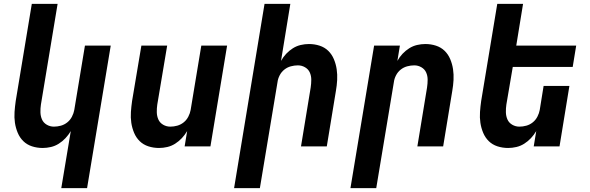

<svg xmlns="http://www.w3.org/2000/svg" viewBox="-20 -755 3040 990"><path d="M296 215 345 -79Q333 -59 317.5 -42.5Q302 -26 283 -14Q264 -2 242.5 3Q221 8 200 8Q171 8 145 -0.5Q119 -9 100.5 -27Q82 -45 71.5 -70Q61 -95 57 -122Q53 -149 55 -177.5Q57 -206 61 -234L144 -735H277L191 -216Q188 -196 188.5 -176Q189 -156 196.5 -139Q204 -122 221 -112Q238 -102 258 -102Q276 -102 294 -107Q312 -112 327 -124Q342 -136 351 -153.5Q360 -171 363 -188L418 -520H551L429 215Z M800 8Q771 8 745 -0.5Q719 -9 700.5 -27Q682 -45 671.5 -70Q661 -95 657 -122Q653 -149 655 -177.5Q657 -206 661 -234L709 -520H842L791 -216Q788 -196 788.5 -176Q789 -156 796.5 -139Q804 -122 821 -112Q838 -102 858 -102Q876 -102 894 -107Q912 -112 927 -124Q942 -136 951 -153.5Q960 -171 963 -188L1018 -520H1151L1065 0H932L945 -79Q933 -59 917.5 -42.5Q902 -26 883 -14Q864 -2 842.5 3Q821 8 800 8Z M1187 215 1344 -735H1477L1429 -441Q1440 -461 1455.5 -477.5Q1471 -494 1490 -506Q1509 -518 1530.5 -523Q1552 -528 1573 -528Q1602 -528 1628 -519.5Q1654 -511 1672.5 -493Q1691 -475 1701.5 -450Q1712 -425 1716 -398Q1720 -371 1718.5 -342.5Q1717 -314 1712 -286L1665 0H1532L1582 -304Q1585 -324 1585 -344Q1585 -364 1577.5 -381Q1570 -398 1553 -408Q1536 -418 1516 -418Q1498 -418 1479.5 -413Q1461 -408 1446 -396Q1431 -384 1422 -366.5Q1413 -349 1411 -332L1320 215Z M1787 215 1909 -520H2042L2029 -441Q2040 -461 2055.5 -477.5Q2071 -494 2090 -506Q2109 -518 2130.5 -523Q2152 -528 2173 -528Q2202 -528 2228 -519.5Q2254 -511 2272.5 -493Q2291 -475 2301.5 -450Q2312 -425 2316 -398Q2320 -371 2318.5 -342.5Q2317 -314 2312 -286L2265 0H2132L2182 -304Q2185 -324 2185 -344Q2185 -364 2177.5 -381Q2170 -398 2153 -408Q2136 -418 2116 -418Q2098 -418 2079.5 -413Q2061 -408 2046 -396Q2031 -384 2022 -366.5Q2013 -349 2011 -332L1920 215Z M2600 8Q2571 8 2545 -0.5Q2519 -9 2500.5 -27Q2482 -45 2471.5 -70Q2461 -95 2457 -122Q2453 -149 2455 -177.5Q2457 -206 2461 -234L2544 -735H2677L2642 -520H2951L2933 -410H2624L2591 -216Q2588 -196 2588.5 -176Q2589 -156 2596.5 -139Q2604 -122 2621 -112Q2638 -102 2658 -102Q2676 -102 2694 -107Q2712 -112 2727 -124Q2742 -136 2751 -153.5Q2760 -171 2763 -188L2783 -312H2916L2865 0H2732L2745 -79Q2733 -59 2717.5 -42.5Q2702 -26 2683 -14Q2664 -2 2642.5 3Q2621 8 2600 8Z"/></svg>

Font: Iosevka XBd Ex Obl
Style: Regular
Weight: 800
Width: 7
Italic angle: -9°
Monospace: yes
Designer: Belleve Invis
Foundry: Belleve Invis
Version: Version 32.5.0; ttfautohint (v1.8.4)